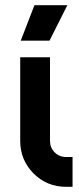

<svg xmlns="http://www.w3.org/2000/svg" viewBox="-20 -721 304 741"><path d="M58 -500V-177Q58 -104 109 -52Q161 0 235 0H260V-115H235Q209 -115 191 -133Q173 -151 173 -177V-500ZM60 -564H171L240 -701H113Z"/></svg>

Font: Unageo
Style: SemiBold
Weight: 600
Designer: Richard Sepsi
Foundry: Richard Sepsi
Version: Version 2.000